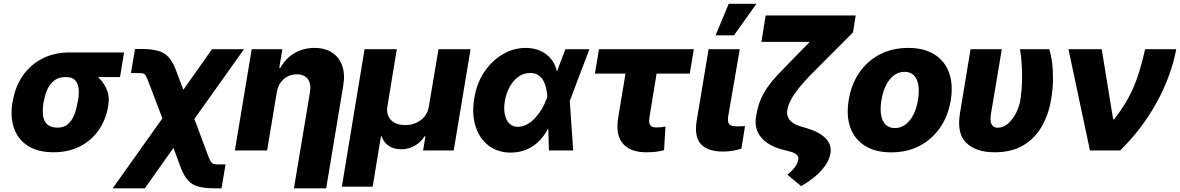

<svg xmlns="http://www.w3.org/2000/svg" viewBox="-20 -811 6361 1035"><path d="M46.9 -258.8 49.8 -269.5Q62 -343.8 102.1 -402.1Q142.1 -460.4 206.5 -494.4Q271 -528.3 356.4 -528.3Q364.7 -520 371.6 -501.7Q378.4 -483.4 392.8 -464.8Q407.2 -446.3 438.5 -437Q473.6 -426.3 505.4 -398.2Q537.1 -370.1 554.4 -331.3Q571.8 -292.5 564 -249L563 -238.3Q551.3 -166.5 512.5 -110.4Q473.6 -54.2 411.9 -22.2Q350.1 9.8 268.6 9.8Q183.1 9.8 129.4 -25.4Q75.7 -60.5 55.2 -121.3Q34.7 -182.1 46.9 -258.8ZM217.3 -269.5 214.4 -258.8Q208.5 -220.7 211.9 -189.9Q215.3 -159.2 234.1 -141.1Q252.9 -123 290.5 -123Q323.7 -123 345.2 -141.1Q366.7 -159.2 379.4 -189.9Q392.1 -220.7 397.9 -258.8L400.9 -269.5Q406.7 -303.7 403.8 -332.5Q400.9 -361.3 384.8 -378.7Q368.7 -396 335 -395.5Q298.8 -396 274.7 -378.7Q250.5 -361.3 236.8 -332.5Q223.1 -303.7 217.3 -269.5ZM648.9 -528.3 627 -395.5H335L356.4 -528.3Z M587.4 204.1 927.7 -274.4H988.8L1102.5 30.3Q1110.8 50.8 1116.7 60.5Q1122.6 70.3 1132.1 72.8Q1141.6 75.2 1159.7 75.2H1195.8L1174.3 204.1H1138.2Q1083.5 204.1 1048.8 194.6Q1014.2 185.1 992.7 160.6Q971.2 136.2 954.1 91.8L915 -13.7L760.7 204.1ZM894 -72.3 779.8 -371.1Q771.5 -393.1 765.6 -402.8Q759.8 -412.6 750.5 -415Q741.2 -417.5 722.2 -417H686L707.5 -546.9H743.7Q798.8 -546.9 833.5 -536.6Q868.2 -526.4 889.9 -501.7Q911.6 -477.1 928.2 -433.1L968.3 -327.1L1123 -545.9H1295.4L958.5 -72.3Z M1471.7 -311 1419.9 0H1246.1L1336.9 -545.9H1502L1485.4 -445.3H1491.7Q1518.1 -495.1 1566.4 -523.9Q1614.7 -552.7 1675.3 -552.7Q1732.9 -552.7 1771 -527.1Q1809.1 -501.5 1825 -455.6Q1840.8 -409.7 1830.1 -347.7L1738.3 204.1H1564.5L1650.9 -313.5Q1658.2 -358.9 1639.6 -384.5Q1621.1 -410.2 1579.6 -410.2Q1552.2 -410.2 1529.5 -398.4Q1506.8 -386.7 1491.7 -364.5Q1476.6 -342.3 1471.7 -311Z M1822.8 195.3 1945.3 -545.9H2119.1L2067.9 -235.4Q2063.5 -206.1 2074 -183.8Q2084.5 -161.6 2107.7 -149.2Q2130.9 -136.7 2163.6 -136.7Q2196.8 -136.7 2224.1 -149.2Q2251.5 -161.6 2269.3 -183.8Q2287.1 -206.1 2291.5 -235.4L2343.8 -545.9H2516.6L2425.8 0H2260.7L2273.4 -76.2H2268.6Q2248.5 -43.9 2215.1 -25.1Q2181.6 -6.3 2141.1 -6.3Q2102.5 -6.3 2075 -25.1Q2047.4 -43.9 2037.6 -76.2H2033.7L1988.8 195.3Z M2733.4 11.7Q2662.6 11.2 2613.5 -26.4Q2564.5 -64 2543.5 -130.1Q2522.5 -196.3 2536.6 -281.2Q2549.8 -362.8 2591.1 -423.8Q2632.3 -484.9 2690.7 -518.8Q2749 -552.7 2813.5 -552.7Q2857.9 -552.7 2892.6 -537.1Q2927.2 -521.5 2950.4 -493.4Q2973.6 -465.3 2981.4 -427.7L3032.2 -431.6L3051.3 -269L3069.8 0H2939L2930.7 -284.2Q2929.7 -309.6 2924.6 -333.3Q2919.4 -356.9 2908.9 -376Q2898.4 -395 2881.3 -406.2Q2864.3 -417.5 2838.9 -417.5Q2803.2 -417.5 2774.9 -397.5Q2746.6 -377.4 2727.8 -343.3Q2709 -309.1 2701.2 -265.6Q2694.8 -225.1 2701.4 -193.8Q2708 -162.6 2725.8 -145Q2743.7 -127.4 2771 -127.4Q2797.4 -127.4 2821.5 -140.9Q2845.7 -154.3 2866 -176.5Q2886.2 -198.7 2901.6 -225.1Q2917 -251.5 2925.8 -276.9L3027.8 -545.9H3157.2L3053.2 -271.5L2981.9 -119.6L2932.6 -114.3Q2913.6 -78.1 2885 -49.6Q2856.4 -21 2818.4 -4.9Q2780.3 11.2 2733.4 11.7Z M3720.2 -545.9 3698.2 -414.1H3187L3209 -545.9ZM3373.5 -545.9H3541L3480.5 -176.3Q3478 -158.7 3480.7 -147Q3483.4 -135.3 3492.2 -129.6Q3501 -124 3516.6 -124Q3534.2 -124 3543.9 -125.2Q3553.7 -126.5 3567.4 -128.9L3559.6 -1.5Q3536.6 4.9 3514.9 7.3Q3493.2 9.8 3462.9 9.8Q3377.9 9.8 3337.6 -37.1Q3297.4 -84 3312.5 -176.8Z M3799.8 -545.9H3967.8L3905.3 -182.6Q3900.9 -152.3 3911.4 -141.1Q3921.9 -129.9 3952.1 -129.9Q3966.8 -129.9 3976.6 -130.4Q3986.3 -130.9 3996.1 -131.3L3976.6 -9.8Q3953.6 -2.4 3928 2Q3902.3 6.3 3877 5.9Q3798.3 6.3 3760 -32.5Q3721.7 -71.3 3735.4 -159.2ZM3837.4 -620.6 3908.2 -790.5H4057.6L3936.5 -620.6Z M4484.4 -727.5H4592.8L4578.1 -636.2L4351.6 -409.2Q4314.5 -371.1 4287.8 -338.1Q4261.2 -305.2 4245.4 -275.9Q4229.5 -246.6 4223.6 -217.3Q4218.8 -186.5 4237.5 -163.6Q4256.3 -140.6 4296.9 -129.4L4326.7 -120.6Q4398.4 -99.6 4431.6 -64.5Q4464.8 -29.3 4456.5 16.6Q4448.7 62 4408.7 106.9Q4368.7 151.9 4298.8 192.4L4224.6 130.9Q4252.4 108.4 4266.1 88.4Q4279.8 68.4 4282.7 51.8Q4287.1 36.6 4276.1 24.7Q4265.1 12.7 4241.7 6.8L4209.5 -1.5Q4123 -22.5 4083.3 -69.8Q4043.5 -117.2 4056.2 -186.5Q4064 -233.9 4078.9 -270.3Q4093.8 -306.6 4116 -338.9Q4138.2 -371.1 4168.9 -404.1Q4199.7 -437 4239.3 -477.1ZM4107.4 -727.5H4513.2L4490.2 -585.4H4084.5Z M4784.7 10.3Q4698.2 10.3 4642.1 -25.4Q4585.9 -61 4563.5 -124.5Q4541 -188 4555.2 -272.5Q4568.8 -356.4 4612.1 -419.4Q4655.3 -482.4 4722.7 -517.6Q4790 -552.7 4876 -552.7Q4961.4 -552.7 5017.6 -517.3Q5073.7 -481.9 5096.4 -418.2Q5119.1 -354.5 5105 -270Q5091.3 -186.5 5047.9 -123.3Q5004.4 -60.1 4937.3 -24.9Q4870.1 10.3 4784.7 10.3ZM4804.2 -120.6Q4835.9 -120.6 4861.3 -139.9Q4886.7 -159.2 4904.1 -193.6Q4921.4 -228 4928.7 -272.9Q4936 -318.4 4930.4 -352.3Q4924.8 -386.2 4906.2 -405Q4887.7 -423.8 4856 -423.8Q4824.2 -423.8 4798.6 -404.5Q4772.9 -385.3 4755.9 -350.8Q4738.8 -316.4 4731.4 -271Q4724.1 -226.1 4729.5 -192.1Q4734.9 -158.2 4753.7 -139.4Q4772.5 -120.6 4804.2 -120.6Z M5211.9 -545.9H5380.4L5322.3 -199.2Q5317.4 -169.4 5321.3 -152.8Q5325.2 -136.2 5335.2 -129.4Q5345.2 -122.6 5358.4 -122.6Q5389.6 -122.6 5415.3 -145.8Q5440.9 -168.9 5458.5 -204.8Q5476.1 -240.7 5481.4 -277.3Q5487.8 -321.8 5489.3 -367.9Q5490.7 -414.1 5488 -459.7Q5485.4 -505.4 5478.5 -545.9H5635.7Q5646 -516.1 5651.4 -473.6Q5656.7 -431.2 5656.2 -380.9Q5655.8 -330.6 5646.5 -277.3Q5633.3 -194.8 5596.2 -129.9Q5559.1 -64.9 5496.3 -27.6Q5433.6 9.8 5341.8 9.8Q5241.2 9.8 5189 -40.8Q5136.7 -91.3 5154.8 -200.2Z M5855.5 0 5739.7 -545.9H5918.9L5980.5 -168H5986.3Q6022 -214.4 6047.4 -256.6Q6072.8 -298.8 6091.3 -342.3Q6109.9 -385.7 6124.5 -435.3Q6139.2 -484.9 6152.8 -545.9H6320.8Q6292.5 -398.9 6214.8 -257.8Q6137.2 -116.7 6018.6 0Z"/></svg>

Font: Inter Tight ExtraBold
Style: Italic
Weight: 800
Italic angle: -9.39999°
Designer: Rasmus Andersson
Foundry: rsms
Version: Version 3.004